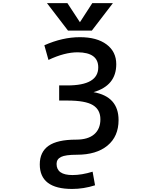

<svg xmlns="http://www.w3.org/2000/svg" viewBox="-20 -979 1040 1228"><path d="M466.8 -85.9Q543 -85.9 582.5 -120.1Q622.1 -154.3 622.1 -215.8Q622.1 -277.3 574.2 -306.6Q526.4 -335.9 411.1 -335.9H358.4V-432.6H411.1Q608.4 -432.6 608.4 -547.9Q608.4 -643.6 476.6 -644.5Q392.6 -644.5 290 -595.7L263.7 -689.5Q379.9 -741.2 491.2 -741.2Q599.6 -741.2 661.6 -694.8Q723.6 -648.4 723.6 -568.4Q723.6 -431.6 578.1 -389.6Q738.3 -361.3 738.3 -210.9Q738.3 -106.4 667.5 -47.9Q596.7 10.7 471.7 10.7Q398.4 10.7 370.1 24.9Q341.8 39.1 341.8 69.3Q341.8 140.6 443.4 140.6Q502.9 140.6 572.3 119.1L587.9 206.1Q514.6 229.5 441.4 229.5Q234.4 229.5 234.4 72.3Q234.4 -6.8 290.5 -46.4Q346.7 -85.9 466.8 -85.9ZM491.2 -836.9 570.3 -959H702.1L567.4 -783.2H415L280.3 -959H411.1Z"/></svg>

Font: GenEi Gothic M SemiBold
Style: Regular
Weight: 500
Designer: o_tamon (Modified); [Source Han Sans]
Ryoko NISHIZUKA  (kana & ideographs); Paul D. Hunt (Latin, Greek & Cyrillic); Wenl
Version: Version 1.1a;Original Version 1.004